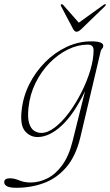

<svg xmlns="http://www.w3.org/2000/svg" viewBox="-74 -642 522 910"><path d="M307 8Q285.5 97.5 240.8 150Q196 202.5 135 225.2Q74 248 3.5 248Q-27.5 248 -40.8 240.8Q-54 233.5 -54 222Q-54 203 -27.5 203Q-6.5 203 17.5 213Q41.5 223 71 223Q111.5 223 150.8 203.2Q190 183.5 221.5 140Q253 96.5 270.5 25L329 -209.5Q276 -100 217.8 -46.2Q159.5 7.5 104 7.5Q69 7.5 44.8 -20.2Q20.5 -48 28.5 -118.5Q35.5 -184.5 65.2 -243.5Q95 -302.5 140.8 -348.2Q186.5 -394 242.5 -420Q298.5 -446 358.5 -446Q415.5 -446 415.5 -425Q415.5 -417 410.5 -412.2Q405.5 -407.5 403.5 -400ZM61 -131.5Q56 -84.5 64 -58.5Q72 -32.5 87.8 -22.2Q103.5 -12 121.5 -12Q152.5 -12 187 -38.8Q221.5 -65.5 253.8 -109.2Q286 -153 312.2 -205Q338.5 -257 354 -309Q369.5 -361 369.5 -403.5Q369.5 -430.5 342 -430.5Q295 -430.5 248 -407.5Q201 -384.5 161 -343.8Q121 -303 94.2 -248.5Q67.5 -194 61 -131.5ZM311 -503.5Q297.5 -491.5 289 -491.5Q280 -491.5 273 -503.5L215.5 -612.5Q212 -618.5 216.5 -621.5Q220 -623.5 225 -619L299.5 -534.5L417 -619Q424.5 -624 427 -621.5Q429.5 -618.5 423.5 -612.5Z"/></svg>

Font: Fraunces 72pt S000 Thin
Style: Italic
Weight: 100
Italic angle: -16°
Version: Version 1.000; ttfautohint (v1.8.3)